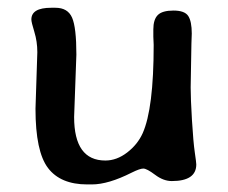

<svg xmlns="http://www.w3.org/2000/svg" viewBox="-20 -490 596 502"><path d="M62 -439Q62 -469.7 113.8 -469.7H125Q157.2 -469.7 168.5 -443.8Q179.7 -418 179.7 -347.2L173.8 -184.1Q173.8 -70.3 255.4 -70.3Q285.2 -70.3 312.5 -91.3Q339.8 -112.3 353 -141.6Q381.8 -206.1 381.8 -372.6L380.9 -394V-413.1Q380.9 -439 392.6 -450.7Q404.3 -462.4 433.6 -462.4Q462.9 -462.4 472.2 -448.2Q481.4 -434.1 481.4 -402.3L480.5 -376.5L478.5 -261.2Q478.5 -233.4 481.9 -175.8Q485.4 -118.2 489.3 -91.6Q493.2 -64.9 493.2 -60.1Q493.2 -16.6 429.2 -16.6Q407.2 -16.6 385.5 -33Q363.8 -49.3 354.7 -49.3Q345.7 -49.3 324.2 -38.6Q263.2 -7.8 220.2 -7.8H208Q138.2 -7.8 105.5 -50.8Q72.8 -93.8 72.8 -205.6L77.6 -353.5Q77.6 -381.3 69.8 -406.7Q62 -432.1 62 -439Z"/></svg>

Font: Averia Gruesa Libre
Style: Regular
Weight: 500
Italic angle: -1.70001°
Version: Version 1.001